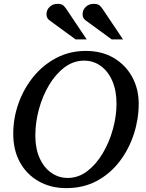

<svg xmlns="http://www.w3.org/2000/svg" viewBox="-20 -948 750 984"><path d="M690.9 -417Q690.9 -337.9 666 -261Q641.1 -184.1 593.5 -121.3Q545.9 -58.6 477.1 -21.2Q408.2 16.1 319.8 16.1Q240.2 16.1 178.7 -18.6Q117.2 -53.2 82.5 -115.7Q47.9 -178.2 47.9 -262.2Q47.9 -342.8 75 -418.7Q102.1 -494.6 151.6 -555.2Q201.2 -615.7 269.3 -651.4Q337.4 -687 419.9 -687Q502.9 -687 563.7 -650.6Q624.5 -614.3 657.7 -553Q690.9 -491.7 690.9 -417ZM577.1 -417Q577.1 -483.4 555.7 -533Q534.2 -582.5 496.6 -609.9Q459 -637.2 411.1 -637.2Q356.4 -637.2 310.8 -602.8Q265.1 -568.4 231.4 -512Q197.8 -455.6 179.4 -387.9Q161.1 -320.3 161.1 -253.9Q161.1 -186.5 183.1 -137.7Q205.1 -88.9 242.9 -62.5Q280.8 -36.1 327.1 -36.1Q381.8 -36.1 427.5 -71Q473.1 -106 506.8 -162.8Q540.5 -219.7 558.8 -286.6Q577.1 -353.5 577.1 -417ZM610.4 -746.1H552.2L419.4 -843.3Q403.3 -854 403.3 -874.5Q403.3 -897.5 419.7 -912.8Q436 -928.2 459.5 -928.2Q479.5 -928.2 488.8 -921.1Q498 -914.1 506.3 -901.4ZM424.3 -746.1H367.2L234.4 -843.3Q218.3 -854 218.3 -874.5Q218.3 -897.5 234.4 -912.8Q250.5 -928.2 274.4 -928.2Q294.4 -928.2 303.2 -921.1Q312 -914.1 320.3 -901.4Z"/></svg>

Font: Charis
Style: Italic
Weight: 400
Italic angle: -11°
Designer: Walt Agee, Miriam Martin, Annie Olsen, Victor Gaultney, Lorna Priest, Alan Ward, Bob Hallissy, Martin Hosken, Sharon Cor
Foundry: SIL Global
Version: Version 7.000